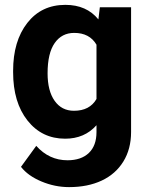

<svg xmlns="http://www.w3.org/2000/svg" viewBox="-20 -558 611 786"><path d="M33.7 -268.1Q33.7 -389.6 91.6 -463.9Q149.4 -538.1 247.6 -538.1Q334.5 -538.1 382.8 -478.5L388.7 -528.3H516.6V-17.6Q516.6 51.8 485.1 103Q453.6 154.3 396.5 181.2Q339.4 208 262.7 208Q204.6 208 149.4 184.8Q94.2 161.6 65.9 125L128.4 39.1Q181.2 98.1 256.3 98.1Q312.5 98.1 343.8 68.1Q375 38.1 375 -17.1V-45.4Q326.2 9.8 246.6 9.8Q151.4 9.8 92.5 -64.7Q33.7 -139.2 33.7 -262.2ZM174.8 -257.8Q174.8 -186 203.6 -145.3Q232.4 -104.5 282.7 -104.5Q347.2 -104.5 375 -152.8V-375Q346.7 -423.3 283.7 -423.3Q232.9 -423.3 203.9 -381.8Q174.8 -340.3 174.8 -257.8Z"/></svg>

Font: SteelSelectRoboto
Style: Roboto-Bold
Weight: 700
Designer: Google
Version: Version 2.137; 2017